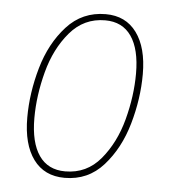

<svg xmlns="http://www.w3.org/2000/svg" viewBox="-44 -570 552 621"><g transform="rotate(5 231.5 -259.5)"><path d="M51 -174Q51 -254 74.5 -336Q98 -418 148.5 -473.5Q199 -529 275 -529Q340 -529 375.5 -480.5Q411 -432 411 -346Q411 -266 387.5 -184Q364 -102 314 -46Q264 10 188 10Q122 10 86.5 -38.5Q51 -87 51 -174ZM389 -346Q389 -425 360 -467Q331 -509 275 -509Q206 -509 160.5 -455.5Q115 -402 94.5 -324.5Q74 -247 74 -174Q74 -95 103 -53Q132 -11 188 -11Q258 -11 303 -65Q348 -119 368.5 -196Q389 -273 389 -346Z"/></g></svg>

Font: Fira Sans Extra Condensed Thin
Style: Italic
Weight: 250
Width: 3
Italic angle: -8°
Designer: Carrois Corporate & Edenspiekermann AG
Foundry: Carrois Corporate GbR & Edenspiekermann AG
Version: Version 4.203